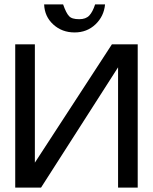

<svg xmlns="http://www.w3.org/2000/svg" viewBox="-20 -850 692 870"><path d="M166 0H49V-649H138V-113L487 -649H604V0H515V-545ZM339 -763Q369 -763 384.5 -779.5Q400 -796 411 -830H456Q451 -776 412.5 -739.5Q374 -703 318 -703Q261 -703 221.5 -739Q182 -775 180 -830H266Q280 -790 293 -777Q305 -763 339 -763Z"/></svg>

Font: Gamestation Display
Style: Regular
Weight: 400
Designer: Jonas Hecksher
Foundry: Jonas Hecksher, Playtypeª, e-types AS
Version: Version 1.003